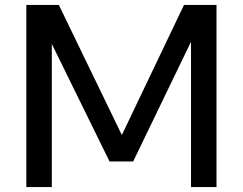

<svg xmlns="http://www.w3.org/2000/svg" viewBox="-20 -760 986 780"><path d="M87 0V-740H219L475 -211.5L727.5 -740H859.5V0H756V-590.5L521 -104H425L190.5 -581.5V0Z"/></svg>

Font: Encode Sans SmExp Md
Style: Regular
Weight: 500
Width: 6
Designer: Multiple Designers
Foundry: Impallari Type
Version: Version 3.002; ttfautohint (v1.8.3) -l 8 -r 50 -G 200 -x 14 